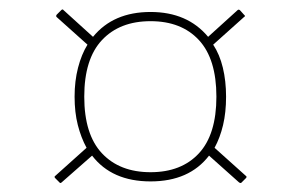

<svg xmlns="http://www.w3.org/2000/svg" viewBox="-20 -524 614 417"><path d="M114 -128Q111 -125 109 -128L100 -137Q97 -140 100 -142L168 -203Q156 -225 149 -252.5Q142 -280 142 -314Q142 -348 149.5 -377Q157 -406 170 -427L103 -487Q101 -489 103 -492L113 -502Q116 -505 118 -502L182 -444Q226 -498 307 -498Q387 -498 432 -444L496 -502Q498 -504 501 -502L510 -492Q514 -489 510 -487L443 -427Q457 -406 464 -377Q471 -348 471 -314Q471 -280 464.5 -252.5Q458 -225 446 -203L514 -142Q517 -140 514 -137L505 -128Q503 -125 499 -128L434 -186Q391 -130 307 -130Q223 -130 180 -186ZM307 -150Q374 -150 412 -191Q450 -232 450 -314Q450 -396 412 -437Q374 -478 307 -478Q240 -478 201.5 -437Q163 -396 163 -314Q163 -232 201.5 -191Q240 -150 307 -150Z"/></svg>

Font: Sofia Sans Semi Condensed Thin
Style: Italic
Weight: 250
Italic angle: -9°
Version: Version 4.100